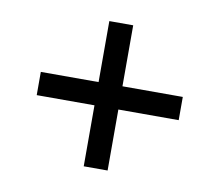

<svg xmlns="http://www.w3.org/2000/svg" viewBox="-58 -633 669 586"><g transform="rotate(10 276.5 -340.0)"><path d="M497 -304H310V-115H236V-304H57V-376H236V-565H310V-376H497Z"/></g></svg>

Font: Hind Colombo
Style: Regular
Weight: 400
Designer: Jyotish Sonowal, Aditi Pimprikar
Foundry: Indian Type Foundry
Version: Version 1.000;PS 1.0;hotconv 1.0.86;makeotf.lib2.5.63406; tt